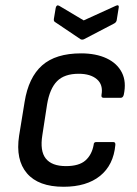

<svg xmlns="http://www.w3.org/2000/svg" viewBox="-20 -703 522 734"><path d="M223 11Q127 11 83 -40.5Q39 -92 53 -184L74 -313Q89 -407 141 -453Q193 -499 290 -499Q347 -499 387.5 -480Q428 -461 446 -425.5Q464 -390 453 -340Q450 -329 441 -329H377Q366 -329 368 -340Q375 -379 350.5 -400Q326 -421 281 -421Q226 -421 198 -392.5Q170 -364 160 -304L142 -187Q132 -126 155 -97Q178 -68 232 -68Q282 -68 306.5 -89.5Q331 -111 338 -149Q338 -160 348 -160H413Q422 -160 421 -149Q414 -72 362.5 -30.5Q311 11 223 11ZM423 -681Q429 -684 432 -682Q435 -680 434 -675L426 -625Q424 -617 416 -613L301 -553Q294 -550 288 -553L193 -617Q189 -619 187 -622Q185 -625 186 -631L193 -673Q196 -686 206 -681L300 -625Z"/></svg>

Font: Sofia Sans Semi Condensed Medium
Style: Italic
Weight: 500
Italic angle: -9°
Version: Version 4.100